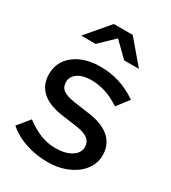

<svg xmlns="http://www.w3.org/2000/svg" viewBox="-180 -821 825 925"><g transform="rotate(30 232.5 -359.0)"><path d="M11 0ZM11 -66 65 -132Q105 -101 146.5 -84.5Q188 -68 231 -68Q285 -68 319 -89Q353 -110 353 -144Q353 -171 333 -187Q313 -203 271 -209L179 -222Q104 -233 65.5 -268.5Q27 -304 27 -363Q27 -432 82 -474.5Q137 -517 226 -517Q282 -517 332.5 -501Q383 -485 431 -452L380 -386Q338 -414 298.5 -426.5Q259 -439 219 -439Q173 -439 145 -420Q117 -401 117 -370Q117 -342 136.5 -327.5Q156 -313 201 -306L293 -293Q368 -282 407.5 -246Q447 -210 447 -151Q447 -117 430.5 -87.5Q414 -58 385.5 -37Q357 -16 318 -3.5Q279 9 234 9Q168 9 110.5 -10Q53 -29 11 -66ZM308 -600 229 -677 149 -600H69L177 -727H282L390 -600Z"/></g></svg>

Font: Red Hat Display Medium
Style: Regular
Weight: 500
Designer: Pentagram / MCKL
Foundry: Pentagram / MCKL
Version: Version 1.005; Red Hat Display Medium